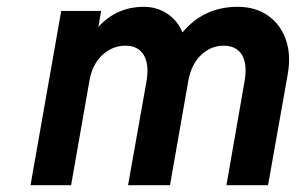

<svg xmlns="http://www.w3.org/2000/svg" viewBox="-20 -543 872 563"><path d="M69.5 0 159.5 -511H276.5L268.5 -464Q322 -523 402 -523Q440 -523 470.5 -502.8Q501 -482.5 515 -448Q578 -523 676.5 -523Q729.5 -523 766 -497.2Q802.5 -471.5 818.2 -426.8Q834 -382 823.5 -324L766 0H644L697 -304Q706 -354 689.8 -381.5Q673.5 -409 635.5 -409Q598.5 -409 569.8 -382Q541 -355 532 -305L478.5 0H355.5L409.5 -304Q418 -353.5 401.8 -381.2Q385.5 -409 347.5 -409Q310 -409 280.2 -381.8Q250.5 -354.5 242 -305L188.5 0Z"/></svg>

Font: Overpass
Style: Bold Italic
Weight: 700
Italic angle: -10°
Designer: Delve Withrington, Dave Bailey, Thomas Jockin
Foundry: Delve Fonts LLC
Version: Version 4.000; ttfautohint (v1.8.3)